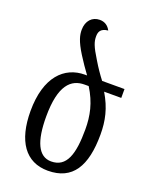

<svg xmlns="http://www.w3.org/2000/svg" viewBox="-145 -847 739 936"><g transform="rotate(20 224.5 -379.0)"><path d="M220 10C348 10 402 -79 402 -244C402 -314 389 -376 347 -446H436V-492H320C300 -518 282 -544 261 -579C225 -637 218 -659 218 -686C218 -709 225 -729 264 -733C252 -756 233 -768 208 -768C169 -768 141 -739 141 -692C141 -666 147 -636 184 -577C203 -547 222 -519 242 -492H231C125 -492 42 -412 42 -235C42 -80 104 10 220 10ZM220 -38C153 -38 123 -109 123 -235C123 -400 177 -446 246 -446H267C311 -376 324 -312 324 -242C324 -113 300 -38 220 -38Z"/></g></svg>

Font: Noto Serif Armenian ExtraCondensed Medium
Style: Regular
Weight: 500
Width: 2
Designer: Monotype Design Team
Foundry: Monotype Imaging Inc.
Version: Version 2.008